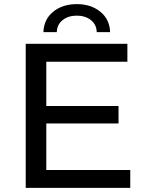

<svg xmlns="http://www.w3.org/2000/svg" viewBox="-20 -913 710 933"><path d="M613 -87V0H105V-700H599V-613H205V-398H556V-313H205V-87ZM353 -893Q422 -893 467.5 -856Q513 -819 515 -757H450Q449 -794 421.5 -815.5Q394 -837 353 -837Q312 -837 284.5 -815.5Q257 -794 256 -757H191Q193 -819 238.5 -856Q284 -893 353 -893Z"/></svg>

Font: Idrija
Style: Regular
Weight: 500
Designer: Julieta Ulanovsky
Foundry: Julieta Ulanovsky
Version: Version 7.200